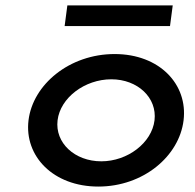

<svg xmlns="http://www.w3.org/2000/svg" viewBox="-20 -684 717 707"><path d="M616 -664H228L218 -588H606ZM192 -241C202 -324 292 -392 390 -392C487 -392 559 -324 549 -241C539 -158 450 -90 353 -90C255 -90 182 -158 192 -241ZM85 -241C69 -109 176 3 342 3C508 3 640 -109 656 -241C672 -373 568 -485 402 -485C236 -485 101 -373 85 -241Z"/></svg>

Font: Bluebird
Style: LiExtObl
Weight: 300
Designer: Jasper
Foundry: Cannot Into Space Fonts
Version: Version 0.98